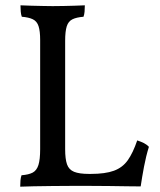

<svg xmlns="http://www.w3.org/2000/svg" viewBox="-20 -699 600 722"><path d="M321 -45Q376 -45 408.5 -57Q441 -69 460.5 -96.5Q480 -124 496 -171Q511 -166 521 -161Q531 -156 540 -147Q529 -112 521.5 -72Q514 -32 509 2Q490 2 458.5 1.5Q427 1 389.5 0.5Q352 0 315 0Q287 0 250.5 0Q214 0 176.5 0.5Q139 1 107 1.5Q75 2 56 3Q56 -10 57 -21Q58 -32 61 -40Q88 -42 103 -50Q118 -58 124.5 -78.5Q131 -99 131 -138V-549Q131 -582 125 -600.5Q119 -619 103.5 -626.5Q88 -634 62 -636Q59 -644 58 -655.5Q57 -667 57 -679Q76 -678 99 -677.5Q122 -677 143 -676.5Q164 -676 178 -676Q200 -676 220 -676.5Q240 -677 259.5 -677.5Q279 -678 299 -679Q299 -666 298 -655Q297 -644 294 -636Q268 -634 252.5 -626.5Q237 -619 231 -600Q225 -581 225 -546V-138Q225 -101 232 -81Q239 -61 258.5 -53Q278 -45 315 -45Z"/></svg>

Font: Vollkorn
Style: Regular
Weight: 400
Designer: Friedrich Althausen
Foundry: Friedrich Althausen
Version: Version 4.104